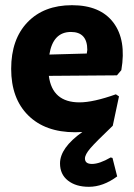

<svg xmlns="http://www.w3.org/2000/svg" viewBox="-20 -498 517 739"><path d="M269 11Q154 11 88.5 -54Q23 -119 23 -233Q23 -347 86 -412.5Q149 -478 257 -478Q366 -478 416.5 -411Q467 -344 447 -228L430 -208L168 -206Q181 -104 286 -104Q339 -104 426 -135L438 -127L414 -14Q348 49 327.5 73Q307 97 307 112Q307 133 334 133Q363 133 406 108L413 110L431 181Q377 221 322 221Q272 221 241.5 197Q211 173 211 131Q211 71 297 10Q292 10 283 10.5Q274 11 269 11ZM253 -375Q184 -375 170 -288L314 -292L316 -306Q316 -375 253 -375Z"/></svg>

Font: Alegreya Sans ExtraBold
Style: Regular
Weight: 800
Designer: Juan Pablo del Peral
Foundry: Huerta Tipografica
Version: Version 2.007